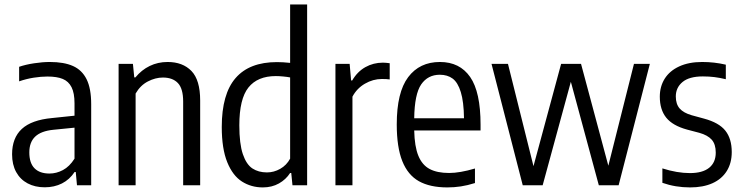

<svg xmlns="http://www.w3.org/2000/svg" viewBox="-20 -828 3316 858"><path d="M387.5 -362.5V0H324L318.5 -59.5H313.5Q291 -25.5 256.8 -8.2Q222.5 9 180 9Q136.5 9 103.5 -8.5Q70.5 -26 52.2 -59.2Q34 -92.5 34 -138.5Q34 -211.5 77.5 -251.8Q121 -292 212.5 -300.5L313 -311V-366Q313 -412 299.8 -438.2Q286.5 -464.5 260.5 -475.2Q234.5 -486 192 -486Q163.5 -486 130.2 -480.8Q97 -475.5 65.5 -464.5V-529.5Q94.5 -539.5 132.2 -545.2Q170 -551 203 -551Q266 -551 306.2 -533Q346.5 -515 367 -473.8Q387.5 -432.5 387.5 -362.5ZM313 -119V-257.5L218 -248Q163.5 -242.5 137.2 -217.5Q111 -192.5 111 -147Q111 -99.5 134.2 -76Q157.5 -52.5 201 -52.5Q232 -52.5 261.2 -68Q290.5 -83.5 313 -119Z M510 -542.5H574L580 -482H585Q612.5 -515.5 649 -533.2Q685.5 -551 729 -551Q796.5 -551 835.5 -510.8Q874.5 -470.5 874.5 -379V0H798.5V-374.5Q798.5 -432 775 -456.8Q751.5 -481.5 708 -481.5Q674.5 -481.5 640.8 -464Q607 -446.5 586 -410V0H510Z M971 -260.5Q971 -408 1032.8 -479.2Q1094.5 -550.5 1217.5 -550.5Q1244 -550.5 1276.5 -547V-808H1352.5V0H1287L1281.5 -55H1276.5Q1258 -26 1226.5 -8.2Q1195 9.5 1154.5 9.5Q1102.5 9.5 1061.2 -16.8Q1020 -43 995.5 -103.2Q971 -163.5 971 -260.5ZM1276.5 -119V-482Q1264 -484.5 1245.8 -486.2Q1227.5 -488 1212.5 -488Q1131 -488 1090.2 -437Q1049.5 -386 1049.5 -268Q1049.5 -185.5 1065.2 -139.2Q1081 -93 1108 -75.2Q1135 -57.5 1173 -57.5Q1204 -57.5 1232.2 -73.5Q1260.5 -89.5 1276.5 -119Z M1479 -542.5H1542.5L1549 -468.5H1554Q1577 -508 1612.8 -528Q1648.5 -548 1691 -548Q1702.5 -548 1721.5 -545.5V-473Q1709.5 -475 1686.5 -475Q1647 -475 1610.8 -454Q1574.5 -433 1555 -396V0H1479Z M2127.5 -245H1831Q1832.5 -173.5 1849.5 -132Q1866.5 -90.5 1900 -72.8Q1933.5 -55 1987 -55Q2035 -55 2102.5 -75V-10Q2069 0.5 2039.5 5Q2010 9.5 1979 9.5Q1901.5 9.5 1852 -18.2Q1802.5 -46 1777.8 -108Q1753 -170 1753 -272Q1753 -415.5 1804 -483.2Q1855 -551 1946 -551Q2034.5 -551 2081 -484Q2127.5 -417 2127.5 -270.5ZM1831 -299.5H2053.5Q2052.5 -373.5 2039.2 -416.5Q2026 -459.5 2002.8 -476.8Q1979.5 -494 1945.5 -494Q1892 -494 1862.2 -450.8Q1832.5 -407.5 1831 -299.5Z M2813 -542.5H2884L2744.5 0H2656L2531 -462.5L2405 0H2316L2176.5 -542.5H2250L2364 -85.5L2487.5 -542.5H2576.5L2698.5 -87.5Z M2940 -11V-75.5Q3006 -54.5 3063 -54.5Q3119.5 -54.5 3149 -78.2Q3178.5 -102 3178.5 -146Q3178.5 -183.5 3160.5 -203.8Q3142.5 -224 3105 -234.5L3050 -249Q2986 -266.5 2957.2 -302.2Q2928.5 -338 2928.5 -396Q2928.5 -441.5 2950.5 -476.5Q2972.5 -511.5 3015.2 -531.2Q3058 -551 3118 -551Q3172.5 -551 3223.5 -539V-474Q3196.5 -480.5 3172.5 -483.5Q3148.5 -486.5 3121 -486.5Q3060 -486.5 3030 -461.5Q3000 -436.5 3000 -397Q3000 -363 3017.2 -343.2Q3034.5 -323.5 3071 -313L3126 -298Q3193 -280 3221.5 -244Q3250 -208 3250 -148.5Q3250 -99.5 3227.8 -63.8Q3205.5 -28 3163.8 -9.2Q3122 9.5 3064 9.5Q2998.5 9.5 2940 -11Z"/></svg>

Font: Encode Sans Condensed
Style: Regular
Weight: 400
Width: 3
Designer: Multiple Designers
Foundry: Impallari Type
Version: Version 2.000